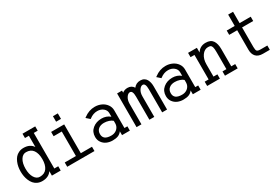

<svg xmlns="http://www.w3.org/2000/svg" viewBox="54 -1568 3604 2491"><g transform="rotate(-30 1856.0 -323.0)"><path d="M221.2 -423.8Q171.9 -423.8 140.9 -373.3Q109.9 -322.8 109.9 -240.2Q109.9 -157.7 140.9 -107.2Q171.9 -56.6 221.2 -56.6Q292.5 -56.6 327.1 -105.7Q361.8 -154.8 361.8 -240.2Q361.8 -325.7 327.1 -374.8Q292.5 -423.8 221.2 -423.8ZM493.7 7.8H361.8V-59.1Q316.9 7.8 221.2 7.8Q181.6 7.8 149.4 -7.3Q117.2 -22.5 96.7 -46.9Q76.2 -71.3 62.3 -104.2Q48.3 -137.2 42.5 -170.9Q36.6 -204.6 36.6 -240.2Q36.6 -275.9 42.5 -309.6Q48.3 -343.3 62.3 -376.2Q76.2 -409.2 96.7 -433.6Q117.2 -458 149.4 -473.1Q181.6 -488.3 221.2 -488.3Q316.4 -488.3 361.8 -421.4V-589.4H303.2V-653.8H493.7V-589.4H435.1V-56.6H493.7Z M832 -653.3V-570.8H758.8V-653.3ZM591.3 7.8V-56.6H758.8V-423.8H636.7V-488.3H832V-56.6H999.5V7.8Z M1412.6 -206.5Q1393.6 -225.1 1358.9 -236.3Q1324.2 -247.6 1287.6 -247.6Q1234.9 -247.6 1202.9 -220.9Q1170.9 -194.3 1170.9 -145.5Q1170.9 -56.6 1290.5 -56.6Q1331.1 -56.6 1360.8 -75.4Q1390.6 -94.2 1403.8 -125Q1412.6 -144.5 1412.6 -167ZM1485.8 -321.8V-56.6H1529.8V7.8H1412.6V-49.3Q1388.7 -17.6 1356.2 -4.9Q1323.7 7.8 1274.4 7.8Q1227.1 7.8 1187.5 -9.5Q1147.9 -26.9 1122.8 -62.3Q1097.7 -97.7 1097.7 -145.5Q1097.7 -221.2 1152.6 -266.6Q1207.5 -312 1287.6 -312Q1360.4 -312 1412.6 -268.1V-321.8Q1412.6 -364.7 1377 -394.3Q1341.3 -423.8 1288.1 -423.8Q1227.1 -423.8 1172.4 -382.3L1164.6 -376.5L1112.8 -422.4L1124.5 -431.2Q1200.2 -488.3 1288.1 -488.3Q1341.3 -488.3 1386.5 -467Q1431.6 -445.8 1458.7 -407.2Q1485.8 -368.7 1485.8 -321.8Z M1627.4 -492.7H1700.7V-462.4Q1733.4 -488.3 1778.8 -488.3Q1839.8 -488.3 1869.6 -439Q1906.7 -488.3 1970.2 -488.3Q2002 -488.3 2025.1 -475.1Q2048.3 -461.9 2060.8 -439.2Q2073.2 -416.5 2078.9 -390.4Q2084.5 -364.3 2084.5 -334V12.2H2011.2V-334Q2011.2 -423.8 1970.2 -423.8Q1941.4 -423.8 1917.2 -387.2Q1893.1 -350.6 1893.1 -296.4V12.2H1819.8V-334Q1819.8 -423.8 1778.8 -423.8Q1749.5 -423.8 1725.1 -387Q1700.7 -350.1 1700.7 -296.4V12.2H1627.4Z M2473.1 -206.5Q2454.1 -225.1 2419.4 -236.3Q2384.8 -247.6 2348.1 -247.6Q2295.4 -247.6 2263.4 -220.9Q2231.4 -194.3 2231.4 -145.5Q2231.4 -56.6 2351.1 -56.6Q2391.6 -56.6 2421.4 -75.4Q2451.2 -94.2 2464.4 -125Q2473.1 -144.5 2473.1 -167ZM2546.4 -321.8V-56.6H2590.3V7.8H2473.1V-49.3Q2449.2 -17.6 2416.7 -4.9Q2384.3 7.8 2335 7.8Q2287.6 7.8 2248 -9.5Q2208.5 -26.9 2183.3 -62.3Q2158.2 -97.7 2158.2 -145.5Q2158.2 -221.2 2213.1 -266.6Q2268.1 -312 2348.1 -312Q2420.9 -312 2473.1 -268.1V-321.8Q2473.1 -364.7 2437.5 -394.3Q2401.9 -423.8 2348.6 -423.8Q2287.6 -423.8 2232.9 -382.3L2225.1 -376.5L2173.3 -422.4L2185.1 -431.2Q2260.7 -488.3 2348.6 -488.3Q2401.9 -488.3 2447 -467Q2492.2 -445.8 2519.3 -407.2Q2546.4 -368.7 2546.4 -321.8Z M2688 7.8V-56.6H2746.6V-423.3L2688 -423.8V-488.3L2819.8 -487.8V-418Q2864.7 -488.3 2948.7 -488.3Q3023.4 -488.3 3054.9 -442.4Q3086.4 -396.5 3086.4 -315.9V-56.6H3145V7.8H2954.6V-56.6H3013.2V-315.9Q3013.2 -362.8 3006.3 -386.2Q2999.5 -409.7 2987.1 -416.7Q2974.6 -423.8 2948.7 -423.8Q2894.5 -423.8 2857.2 -371.6Q2819.8 -319.3 2819.8 -240.2V-56.6H2878.4V7.8Z M3386.7 -658.2H3460V-488.3H3626.5V-423.8H3460V-130.4Q3460 -83.5 3472.4 -70.1Q3484.9 -56.6 3523.9 -56.6H3626.5V7.8H3523.9Q3455.1 7.8 3420.9 -29.1Q3386.7 -65.9 3386.7 -130.4V-423.8H3267.1V-488.3H3386.7Z"/></g></svg>

Font: AzarMehrMonospaced
Style: SerifBold
Weight: 1
Designer: Amin Abedi
Version: Version 1.00